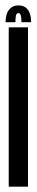

<svg xmlns="http://www.w3.org/2000/svg" viewBox="-20 -703 141 723"><path d="M12.9 0V-600H85.4V0ZM49.7 -682.6Q66.5 -682.6 77 -674.4Q87.5 -666.2 92.3 -651.9Q97.2 -637.6 97.2 -619.5H60.7Q60.7 -632.8 59.3 -640.3Q58 -647.7 55.6 -650.8Q53.1 -653.9 49.6 -653.9Q45.4 -653.9 42.8 -650.7Q40.2 -647.5 39.2 -639.9Q38.2 -632.3 38.2 -619.5H1.1Q1.1 -637.6 6.2 -651.9Q11.4 -666.2 22.1 -674.4Q32.8 -682.6 49.7 -682.6Z"/></svg>

Font: Anybody UltraCondensed Thin
Style: Regular
Weight: 100
Width: 1
Designer: Tyler Finck
Foundry: Etcetera Type Company
Version: Version 1.110